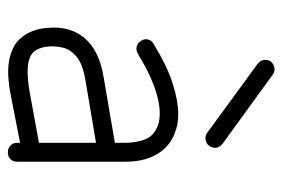

<svg xmlns="http://www.w3.org/2000/svg" viewBox="-135 -569 718 488"><g transform="rotate(90 224.0 -325.0)"><path d="M367 14Q357 14 350 7.5Q343 1 343 -9V-17L220 7Q174 16 142 12Q110 8 88 -8Q72 -21 62.5 -40.5Q53 -60 51 -85Q45 -143 76.5 -180.5Q108 -218 174 -229L343 -258V-286Q343 -306 336.5 -328.5Q330 -351 310 -362Q294 -372 269 -372Q207 -372 116 -316Q107 -311 98 -313.5Q89 -316 84 -324Q78 -333 80.5 -342.5Q83 -352 91 -356Q150 -392 194 -405.5Q238 -419 269 -419Q290 -419 305.5 -414.5Q321 -410 332 -404Q361 -388 376 -357.5Q391 -327 391 -286V-9Q391 1 384.5 7.5Q378 14 367 14ZM212 -41 343 -65V-210L183 -183Q142 -176 123.5 -160Q105 -144 101 -125.5Q97 -107 98 -90Q101 -59 117 -47Q141 -29 212 -41ZM317 -493 142 -621Q134 -627 132.5 -636.5Q131 -646 136 -654Q143 -662 152.5 -663.5Q162 -665 170 -659L345 -532Q363 -517 351 -498Q345 -490 335 -488.5Q325 -487 317 -493Z"/></g></svg>

Font: Zen Kurenaido
Style: ARC
Weight: 400
Designer: Yoshimichi Ohira
Foundry: Positype
Version: Version 1.001